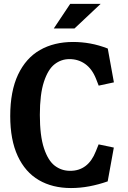

<svg xmlns="http://www.w3.org/2000/svg" viewBox="-20 -959 660 991"><path d="M32.8 -360.2Q32.8 -488.2 73.2 -573.9Q113.8 -659.5 186.6 -701Q259.4 -742.4 357.3 -742.4Q401.8 -742.4 446 -734.4Q490.2 -726.4 536.2 -708.5L567.9 -533.9L489.4 -517L475.5 -552.6Q455.4 -603.3 419.6 -628.8Q383.8 -654.2 337.6 -653.9Q295.6 -653.7 261.8 -627.4Q227.9 -601.2 206.8 -537.1Q185.7 -473.1 185.7 -365.7Q185.7 -257.9 207 -193.8Q228.2 -129.7 263 -103.4Q297.8 -77.2 341.8 -77.3Q387.8 -77 421.2 -102.1Q454.6 -127.2 474.7 -178.2L489 -213.8L567.5 -197.3L535.8 -22.8Q488.2 -6.2 440.9 2.7Q393.6 11.6 346.5 11.6Q250.8 11.6 180.5 -29.4Q110.2 -70.4 71.5 -153.6Q32.8 -236.8 32.8 -360.2ZM499.4 -939H342.3L257.6 -812.1H364.6Z"/></svg>

Font: Monaspace Xenon Var ExtraLight
Style: Regular
Weight: 200
Designer: Riley Cran and the Lettermatic Team
Version: Version 1.200 (Monaspace Xenon Var)